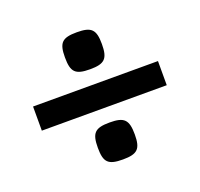

<svg xmlns="http://www.w3.org/2000/svg" viewBox="-94 -664 738 708"><g transform="rotate(-20 274.5 -310.5)"><path d="M274.4 -415C331.5 -415 346.7 -430.2 346.7 -487.8C346.7 -544.9 331.5 -560.1 274.4 -560.1C216.3 -560.1 201.7 -544.9 201.7 -487.8C201.7 -430.2 216.3 -415 274.4 -415ZM29.3 -263.2H519.5V-357.9H29.3ZM201.7 -132.8C201.7 -76.2 216.3 -61 274.4 -61C331.5 -61 346.7 -76.2 346.7 -132.8C346.7 -190.9 331.5 -206.1 274.4 -206.1C216.3 -206.1 201.7 -190.9 201.7 -132.8Z"/></g></svg>

Font: Doppio One
Style: Regular
Weight: 400
Designer: Szymon Celej
Foundry: Sorkin Type Co
Version: Version 1.002